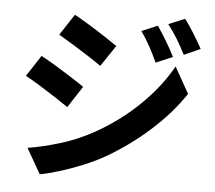

<svg xmlns="http://www.w3.org/2000/svg" viewBox="-58 -880 1115 997"><g transform="rotate(5 500.0 -381.0)"><path d="M729 -768Q751 -736 777.5 -692Q804 -648 821 -613L734 -576Q712 -623 692.5 -659Q673 -695 646 -733ZM867 -816Q890 -786 916.5 -743Q943 -700 961 -667L876 -629Q852 -676 831 -710Q810 -744 782 -781ZM295 -787Q328 -769 371.5 -742.5Q415 -716 456 -689Q497 -662 523 -644L449 -534Q421 -554 380.5 -580Q340 -606 298 -632Q256 -658 223 -677ZM110 -77Q194 -91 281.5 -118Q369 -145 450 -190Q578 -261 679 -359.5Q780 -458 839 -565L916 -429Q847 -325 744 -232.5Q641 -140 519 -69Q468 -40 407 -15Q346 10 287.5 28Q229 46 185 54ZM141 -559Q175 -541 219 -514.5Q263 -488 303.5 -462Q344 -436 370 -418L297 -306Q268 -326 227.5 -352.5Q187 -379 144.5 -405Q102 -431 69 -449Z"/></g></svg>

Font: Noto IKEA Simplified Chinese
Style: Bold
Weight: 700
Designer: Monotype Design Team
Foundry: Monotype Imaging Inc.
Version: Version 1.100